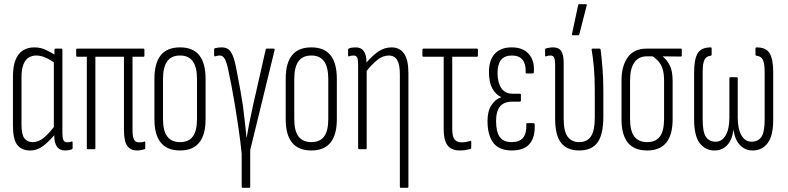

<svg xmlns="http://www.w3.org/2000/svg" viewBox="-20 -715 3775 920"><path d="M125 6Q83 6 62.5 -21Q42 -48 42 -114V-346Q42 -397 54.5 -428Q67 -459 90 -473.5Q113 -488 145 -488Q175 -488 202 -475Q229 -462 248 -449L245 -411Q221 -429 198 -439Q175 -449 153 -449Q134 -449 118 -439.5Q102 -430 92.5 -407Q83 -384 83 -344V-118Q83 -70 97 -52Q111 -34 137 -34Q166 -34 193 -57.5Q220 -81 246 -117L249 -78Q220 -42 190 -18Q160 6 125 6ZM292 6Q240 6 240 -66V-90L238 -94V-424L241 -439V-476Q241 -482 246 -482H274Q279 -482 279 -476V-77Q279 -54 284 -43.5Q289 -33 302 -33Q308 -33 313.5 -34Q319 -35 324 -37Q328 -38 328 -32V-6Q328 -1 323 1Q308 6 292 6Z M635 6Q607 6 590.5 -15Q574 -36 574 -92V-443H437V-6Q437 0 431 0H401Q396 0 396 -6V-443H350Q345 -443 345 -449V-476Q345 -482 350 -482H667Q672 -482 672 -476V-449Q672 -443 667 -443H615V-91Q615 -60 622 -46.5Q629 -33 645 -33Q652 -33 658.5 -33.5Q665 -34 670 -36Q676 -39 676 -33V-6Q676 -1 673 0Q667 2 657 4Q647 6 635 6Z M843 6Q781 6 750.5 -31.5Q720 -69 720 -144V-337Q720 -413 750.5 -450.5Q781 -488 843 -488Q904 -488 934.5 -450.5Q965 -413 965 -337V-144Q965 -69 934.5 -31.5Q904 6 843 6ZM843 -34Q884 -34 904 -61Q924 -88 924 -145V-336Q924 -393 904 -421Q884 -449 843 -449Q801 -449 781 -421Q761 -393 761 -336V-145Q761 -88 781.5 -61Q802 -34 843 -34Z M1143 185Q1138 185 1138 179V21Q1133 -30 1123.5 -96Q1114 -162 1101.5 -236Q1089 -310 1073 -383Q1066 -417 1057 -433Q1048 -449 1033 -449Q1023 -449 1011 -445Q1009 -444 1007.5 -446Q1006 -448 1006 -450V-477Q1006 -483 1010 -484Q1018 -486 1026 -487Q1034 -488 1042 -488Q1061 -488 1073.5 -479.5Q1086 -471 1095.5 -448Q1105 -425 1113 -382Q1124 -326 1131 -286.5Q1138 -247 1144 -209Q1147 -183 1150 -157.5Q1153 -132 1156 -107Q1159 -82 1161 -56H1162Q1166 -76 1169 -95Q1172 -114 1176 -132.5Q1180 -151 1184 -170Q1188 -189 1192 -208L1253 -477Q1254 -482 1258 -482H1291Q1297 -482 1296 -476L1179 4V179Q1179 185 1174 185Z M1472 6Q1410 6 1379.5 -31.5Q1349 -69 1349 -144V-337Q1349 -413 1379.5 -450.5Q1410 -488 1472 -488Q1533 -488 1563.5 -450.5Q1594 -413 1594 -337V-144Q1594 -69 1563.5 -31.5Q1533 6 1472 6ZM1472 -34Q1513 -34 1533 -61Q1553 -88 1553 -145V-336Q1553 -393 1533 -421Q1513 -449 1472 -449Q1430 -449 1410 -421Q1390 -393 1390 -336V-145Q1390 -88 1410.5 -61Q1431 -34 1472 -34Z M1901 185Q1896 185 1896 179V-360Q1896 -406 1883 -427.5Q1870 -449 1843 -449Q1814 -449 1787 -427Q1760 -405 1733 -370L1730 -408Q1760 -445 1790.5 -466.5Q1821 -488 1856 -488Q1895 -488 1916 -458.5Q1937 -429 1937 -364V179Q1937 185 1932 185ZM1702 0Q1696 0 1696 -6V-406Q1696 -429 1691.5 -439Q1687 -449 1674 -449Q1668 -449 1662.5 -448Q1657 -447 1652 -445Q1648 -444 1648 -449V-477Q1648 -481 1652 -483Q1660 -486 1668.5 -487Q1677 -488 1685 -488Q1711 -488 1723.5 -469.5Q1736 -451 1736 -417V-398L1737 -385V-6Q1737 0 1732 0Z M2183 6Q2156 6 2139 -5Q2122 -16 2114 -38.5Q2106 -61 2106 -98V-443H2009Q2004 -443 2004 -449V-476Q2004 -482 2009 -482H2265Q2270 -482 2270 -476V-449Q2270 -443 2265 -443H2147V-98Q2147 -61 2158 -47Q2169 -33 2192 -33Q2203 -33 2214 -35Q2225 -37 2234 -40Q2238 -42 2238 -35V-7Q2238 -3 2234 -1Q2226 1 2212.5 3.5Q2199 6 2183 6Z M2432 6Q2372 6 2344 -30.5Q2316 -67 2316 -136Q2316 -183 2335 -211.5Q2354 -240 2381 -249V-250Q2354 -263 2338.5 -292Q2323 -321 2323 -370Q2323 -427 2351 -457.5Q2379 -488 2432 -488Q2486 -488 2514 -456Q2542 -424 2538 -370Q2538 -363 2533 -363H2503Q2498 -363 2499 -369Q2501 -449 2433 -449Q2398 -449 2381 -428Q2364 -407 2364 -365Q2364 -320 2382 -293Q2400 -266 2436 -266H2471Q2476 -266 2476 -260V-234Q2476 -228 2471 -228H2435Q2395 -228 2376 -205Q2357 -182 2357 -135Q2357 -84 2374.5 -59Q2392 -34 2432 -34Q2469 -34 2486.5 -55Q2504 -76 2502 -120Q2501 -125 2507 -125H2536Q2541 -125 2542 -119Q2545 -59 2518.5 -26.5Q2492 6 2432 6Z M2756 6Q2698 6 2669 -30Q2640 -66 2640 -146V-405Q2640 -428 2635.5 -438.5Q2631 -449 2618 -449Q2612 -449 2606.5 -448Q2601 -447 2596 -445Q2592 -444 2592 -449V-477Q2592 -482 2596 -483Q2604 -485 2613 -486.5Q2622 -488 2630 -488Q2658 -488 2669.5 -470Q2681 -452 2681 -414V-145Q2681 -86 2700 -60Q2719 -34 2756 -34Q2793 -34 2811.5 -61.5Q2830 -89 2830 -151V-282Q2830 -340 2826 -388Q2822 -436 2815 -476Q2814 -482 2820 -482H2852Q2857 -482 2858 -477Q2863 -438 2867 -388Q2871 -338 2871 -281V-156Q2871 -70 2843 -32Q2815 6 2756 6ZM2725 -546Q2720 -546 2721 -553L2750 -689Q2751 -695 2757 -695H2787Q2794 -695 2791 -688L2756 -551Q2754 -546 2750 -546Z M3081 6Q3019 6 2988.5 -31.5Q2958 -69 2958 -144V-328Q2958 -399 2988 -440.5Q3018 -482 3078 -482H3242Q3247 -482 3247 -477V-449Q3247 -444 3242 -444L3156 -445V-444Q3175 -429 3189 -402.5Q3203 -376 3203 -326V-144Q3203 -69 3172.5 -31.5Q3142 6 3081 6ZM3081 -34Q3122 -34 3142 -61Q3162 -88 3162 -145V-329Q3162 -365 3154 -387.5Q3146 -410 3133 -423.5Q3120 -437 3107 -445H3079Q3040 -445 3019.5 -415.5Q2999 -386 2999 -330V-145Q2999 -88 3019.5 -61Q3040 -34 3081 -34Z M3404 6Q3359 6 3332.5 -29.5Q3306 -65 3306 -142V-368Q3306 -431 3323 -459.5Q3340 -488 3386 -488Q3390 -488 3390 -482V-454Q3390 -449 3386 -448Q3364 -446 3355.5 -428.5Q3347 -411 3347 -369V-142Q3347 -81 3363 -58.5Q3379 -36 3409 -36Q3440 -36 3457.5 -67Q3475 -98 3475 -152V-339Q3475 -345 3480 -345H3510Q3515 -345 3515 -339V-152Q3515 -98 3532.5 -67Q3550 -36 3581 -36Q3612 -36 3628 -58.5Q3644 -81 3644 -142V-369Q3644 -411 3635.5 -428.5Q3627 -446 3604 -448Q3600 -449 3600 -454V-482Q3600 -488 3605 -488Q3651 -488 3668 -459.5Q3685 -431 3685 -368V-142Q3685 -65 3658.5 -29.5Q3632 6 3586 6Q3551 6 3526.5 -19Q3502 -44 3495 -91H3494Q3488 -44 3464 -19Q3440 6 3404 6Z"/></svg>

Font: Sofia Sans Extra Condensed Light
Style: Regular
Weight: 300
Designer: Botio Nikoltchev, Ani Petrova
Foundry: lettersoup
Version: Version 4.101